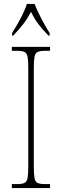

<svg xmlns="http://www.w3.org/2000/svg" viewBox="-20 -951 315 971"><path d="M40 0V-20H67Q92 -20 104 -26Q116 -32 119.5 -51Q123 -70 123 -108V-606Q123 -645 119.5 -663.5Q116 -682 104 -688Q92 -694 67 -694H40V-714H233V-694H207Q182 -694 170 -688Q158 -682 154.5 -663.5Q151 -645 151 -606V-108Q151 -70 154.5 -51Q158 -32 170 -26Q182 -20 207 -20H233V0ZM41 -784Q60 -813 82.5 -855Q105 -897 116 -931H155Q168 -897 190 -855Q212 -813 231 -784V-771H225Q194 -803 174.5 -828.5Q155 -854 137 -891Q117 -854 97 -828.5Q77 -803 47 -771H41Z"/></svg>

Font: Noto Serif Lao Condensed Thin
Style: Regular
Weight: 100
Width: 3
Designer: Monotype Design Team
Foundry: Monotype Imaging Inc.
Version: Version 2.003; ttfautohint (v1.8.4.7-5d5b)